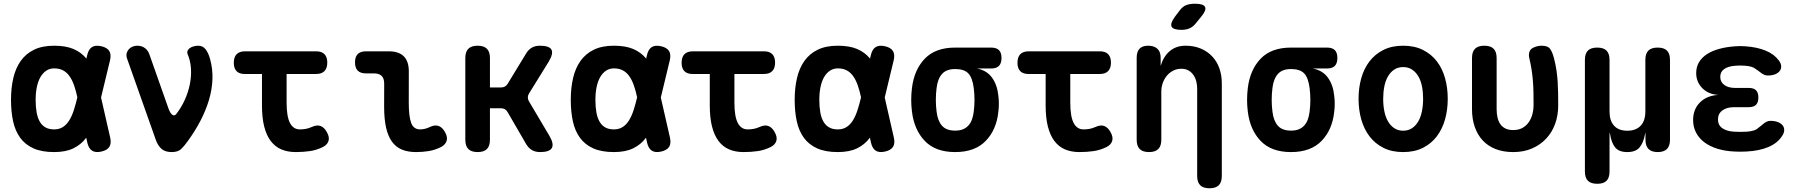

<svg xmlns="http://www.w3.org/2000/svg" viewBox="-20 -805 9640 1029"><path d="M570.5 -67.7Q577.6 -36.3 566.1 -18.1Q554.6 0.2 523.2 7.3Q491.8 14.4 473.4 2.5Q455 -9.3 447.9 -40.7L396 -277.3Q387.7 -317.3 377.1 -347.4Q366.5 -377.6 351.7 -397.9Q337 -418.2 317.1 -428.3Q297.2 -438.5 270 -438.5Q246.7 -438.5 228.4 -426.5Q210.1 -414.5 197.2 -392.7Q184.3 -371 177.7 -339.7Q171 -308.5 171 -270H39Q39 -334 51.4 -387Q63.8 -440 91.1 -478.5Q118.4 -517 162.4 -538.5Q206.4 -560 270 -560Q332.1 -560 373.3 -542.6Q414.4 -525.1 441.5 -492.7Q468.6 -460.2 485.5 -413.8Q502.4 -367.3 515.4 -309.3ZM447.2 -509.3Q454.3 -540.7 472.7 -552.5Q491.1 -564.4 522.5 -557.3Q553.9 -550.2 565.4 -531.9Q576.9 -513.7 569.8 -482.3L515.4 -257Q501.4 -199 484.5 -150Q467.6 -101 441 -65.5Q414.4 -30 373.3 -10Q332.1 10 270 10Q203.6 10 159.2 -10Q114.9 -30 88.3 -66.5Q61.7 -103 50.3 -154.5Q39 -206 39 -270H171Q171 -232.2 176.3 -202.6Q181.6 -173 193.4 -152.8Q205.1 -132.5 224.1 -122Q243 -111.5 270 -111.5Q297.2 -111.5 317.1 -124.2Q337 -136.9 351.4 -160.3Q365.8 -183.6 376.2 -216.3Q386.7 -249 396 -289Z M661.4 -489.8Q655.6 -506.1 658.8 -518.9Q662.1 -531.8 670.2 -541Q678.4 -550.3 690.5 -555.1Q702.7 -560 715.4 -560Q739.7 -560 756.6 -547.5Q773.4 -535 780.8 -513.1L882.2 -225.6Q892.3 -197.3 904 -189.5Q915.7 -181.6 925.8 -195.3Q953.1 -231 971.2 -271.6Q989.3 -312.1 997.6 -354.2Q1005.9 -396.3 1003.5 -436.9Q1001.2 -477.4 986.2 -513.1Q981.8 -524.2 985.3 -532.8Q988.9 -541.4 997.3 -547.3Q1005.8 -553.2 1017.8 -556.6Q1029.8 -560 1041.6 -560Q1066.7 -560 1081.6 -541.2Q1096.4 -522.4 1105.6 -489.8Q1120.6 -436 1118.6 -380.8Q1116.6 -325.7 1100.3 -270.5Q1084 -215.4 1055.6 -160.3Q1027.1 -105.1 988.2 -51.3Q968.6 -23.6 951.5 -6.8Q934.4 10 900 10Q865.9 10 846.3 -6.6Q826.8 -23.1 815.3 -54.8Z M1674.1 -530Q1703.9 -530 1719 -514.7Q1734 -499.4 1734 -469.6Q1734 -439.8 1719 -424.1Q1703.9 -408.5 1674.1 -408.5H1291.5Q1262.4 -408.5 1247.7 -423.8Q1233 -439.1 1233 -468.2Q1233 -498.7 1248 -514.3Q1263.1 -530 1293.6 -530ZM1650.5 -124.3Q1678.9 -137.4 1698.6 -129.5Q1718.3 -121.5 1731.4 -97.6Q1746.9 -70.6 1740.7 -49.9Q1734.4 -29.2 1710.5 -17.1Q1677 -0.4 1640.9 4.8Q1604.9 10 1565 10Q1521.3 10 1487.6 -4.4Q1453.9 -18.8 1430.8 -49.5Q1407.7 -80.2 1395.8 -127.5Q1384 -174.8 1384 -239.9V-530H1516V-256.2Q1516 -180.7 1534 -146.1Q1552 -111.5 1587 -111.5Q1602.8 -111.5 1618.3 -114.2Q1633.8 -116.8 1650.5 -124.3Z M2170.7 -256.2Q2170.7 -180.7 2183.7 -146.1Q2196.7 -111.5 2231.7 -111.5Q2243.8 -111.5 2256.6 -114.5Q2269.4 -117.4 2283.7 -124.3Q2312.1 -137.7 2331.8 -129.6Q2351.5 -121.5 2364.6 -97.6Q2380.1 -70.6 2373.7 -50.1Q2367.3 -29.5 2343.7 -17.1Q2311.7 -1 2278.6 4.5Q2245.6 10 2209.7 10Q2166 10 2133.8 -3.4Q2101.6 -16.7 2080.5 -46Q2059.4 -75.3 2049 -121.6Q2038.7 -167.8 2038.7 -232.9L2039 -357.6Q2039 -384.6 2025.5 -398.1Q2012 -411.6 1985 -411.6H1941.8Q1912 -411.6 1897.3 -426.3Q1882.6 -441 1882.6 -470.8Q1882.6 -500.6 1897.3 -515.3Q1912 -530 1941.8 -530H2063Q2117.3 -530 2144.2 -503.1Q2171 -476.3 2171 -422Z M2539.8 10Q2506.3 10 2490 -6.3Q2473.8 -22.5 2473.8 -56V-494Q2473.8 -527.5 2490 -543.7Q2506.3 -560 2539.8 -560Q2573.3 -560 2589.6 -543.7Q2605.8 -527.5 2605.8 -494V-336.3H2665.6Q2677.7 -336.3 2686.4 -341.4Q2695.1 -346.4 2701.1 -356.5L2799 -517.3Q2811.8 -539 2830.2 -549.5Q2848.6 -560 2873.3 -560Q2923.7 -560 2935.3 -539.1Q2946.8 -518.3 2921.2 -475.3L2814.8 -303.3Q2808.8 -293.2 2808.8 -282.9Q2808.8 -272.7 2814.5 -262.6L2924.5 -77Q2950.1 -33.3 2937.4 -11.7Q2924.7 10 2874.3 10Q2848.9 10 2830.5 -0.9Q2812.1 -11.7 2799.3 -33.7L2700.4 -204.2Q2694.7 -214.3 2686 -219.5Q2677.3 -224.7 2665.2 -224.7H2605.8V-56Q2605.8 -22.5 2589.6 -6.3Q2573.3 10 2539.8 10Z M3570.5 -67.7Q3577.6 -36.3 3566.1 -18.1Q3554.6 0.2 3523.2 7.3Q3491.8 14.4 3473.4 2.5Q3455 -9.3 3447.9 -40.7L3396 -277.3Q3387.7 -317.3 3377.1 -347.4Q3366.5 -377.6 3351.7 -397.9Q3337 -418.2 3317.1 -428.3Q3297.2 -438.5 3270 -438.5Q3246.7 -438.5 3228.4 -426.5Q3210.1 -414.5 3197.2 -392.7Q3184.3 -371 3177.7 -339.7Q3171 -308.5 3171 -270H3039Q3039 -334 3051.4 -387Q3063.8 -440 3091.1 -478.5Q3118.4 -517 3162.4 -538.5Q3206.4 -560 3270 -560Q3332.1 -560 3373.3 -542.6Q3414.4 -525.1 3441.5 -492.7Q3468.6 -460.2 3485.5 -413.8Q3502.4 -367.3 3515.4 -309.3ZM3447.2 -509.3Q3454.3 -540.7 3472.7 -552.5Q3491.1 -564.4 3522.5 -557.3Q3553.9 -550.2 3565.4 -531.9Q3576.9 -513.7 3569.8 -482.3L3515.4 -257Q3501.4 -199 3484.5 -150Q3467.6 -101 3441 -65.5Q3414.4 -30 3373.3 -10Q3332.1 10 3270 10Q3203.6 10 3159.2 -10Q3114.9 -30 3088.3 -66.5Q3061.7 -103 3050.3 -154.5Q3039 -206 3039 -270H3171Q3171 -232.2 3176.3 -202.6Q3181.6 -173 3193.4 -152.8Q3205.1 -132.5 3224.1 -122Q3243 -111.5 3270 -111.5Q3297.2 -111.5 3317.1 -124.2Q3337 -136.9 3351.4 -160.3Q3365.8 -183.6 3376.2 -216.3Q3386.7 -249 3396 -289Z M4074.1 -530Q4103.9 -530 4119 -514.7Q4134 -499.4 4134 -469.6Q4134 -439.8 4119 -424.1Q4103.9 -408.5 4074.1 -408.5H3691.5Q3662.4 -408.5 3647.7 -423.8Q3633 -439.1 3633 -468.2Q3633 -498.7 3648 -514.3Q3663.1 -530 3693.6 -530ZM4050.5 -124.3Q4078.9 -137.4 4098.6 -129.5Q4118.3 -121.5 4131.4 -97.6Q4146.9 -70.6 4140.7 -49.9Q4134.4 -29.2 4110.5 -17.1Q4077 -0.4 4040.9 4.8Q4004.9 10 3965 10Q3921.3 10 3887.6 -4.4Q3853.9 -18.8 3830.8 -49.5Q3807.7 -80.2 3795.8 -127.5Q3784 -174.8 3784 -239.9V-530H3916V-256.2Q3916 -180.7 3934 -146.1Q3952 -111.5 3987 -111.5Q4002.8 -111.5 4018.3 -114.2Q4033.8 -116.8 4050.5 -124.3Z M4770.5 -67.7Q4777.6 -36.3 4766.1 -18.1Q4754.6 0.2 4723.2 7.3Q4691.8 14.4 4673.4 2.5Q4655 -9.3 4647.9 -40.7L4596 -277.3Q4587.7 -317.3 4577.1 -347.4Q4566.5 -377.6 4551.7 -397.9Q4537 -418.2 4517.1 -428.3Q4497.2 -438.5 4470 -438.5Q4446.7 -438.5 4428.4 -426.5Q4410.1 -414.5 4397.2 -392.7Q4384.3 -371 4377.7 -339.7Q4371 -308.5 4371 -270H4239Q4239 -334 4251.4 -387Q4263.8 -440 4291.1 -478.5Q4318.4 -517 4362.4 -538.5Q4406.4 -560 4470 -560Q4532.1 -560 4573.3 -542.6Q4614.4 -525.1 4641.5 -492.7Q4668.6 -460.2 4685.5 -413.8Q4702.4 -367.3 4715.4 -309.3ZM4647.2 -509.3Q4654.3 -540.7 4672.7 -552.5Q4691.1 -564.4 4722.5 -557.3Q4753.9 -550.2 4765.4 -531.9Q4776.9 -513.7 4769.8 -482.3L4715.4 -257Q4701.4 -199 4684.5 -150Q4667.6 -101 4641 -65.5Q4614.4 -30 4573.3 -10Q4532.1 10 4470 10Q4403.6 10 4359.2 -10Q4314.9 -30 4288.3 -66.5Q4261.7 -103 4250.3 -154.5Q4239 -206 4239 -270H4371Q4371 -232.2 4376.3 -202.6Q4381.6 -173 4393.4 -152.8Q4405.1 -132.5 4424.1 -122Q4443 -111.5 4470 -111.5Q4497.2 -111.5 4517.1 -124.2Q4537 -136.9 4551.4 -160.3Q4565.8 -183.6 4576.2 -216.3Q4586.7 -249 4596 -289Z M5216.4 -437.9Q5269.2 -427.4 5297.1 -388.3Q5325 -349.2 5330.7 -291Q5333.3 -270 5333.3 -249Q5333.3 -228 5330.7 -207Q5320.7 -109.5 5262.8 -49.8Q5204.9 10 5099.1 10Q4993.3 10 4936.2 -49.8Q4879.2 -109.5 4867.5 -207Q4863.5 -238.5 4863.5 -270Q4863.5 -301.5 4867.5 -333Q4879.2 -430.8 4936.2 -490.4Q4993.3 -550 5099.1 -550H5291.8Q5320.2 -550 5333.9 -536.3Q5347.5 -522.7 5347.5 -494.3Q5347.5 -465.9 5333.9 -451.9Q5320.2 -437.9 5291.8 -437.9ZM5099.1 -105Q5123.2 -105 5140.3 -111.9Q5157.5 -118.8 5169.7 -132Q5181.9 -145.1 5188.8 -163.9Q5195.7 -182.6 5198.7 -207Q5202.7 -238.5 5202.7 -270Q5202.7 -301.5 5198.7 -333Q5191.7 -388.8 5169.3 -411.9Q5147 -435 5099.1 -435Q5051.9 -435 5028.5 -408.4Q5005.1 -381.8 4999.5 -333Q4995.5 -301.5 4995.5 -270Q4995.5 -238.5 4999.5 -207Q5005.1 -158.2 5028.2 -131.6Q5051.2 -105 5099.1 -105Z M5874.1 -530Q5903.9 -530 5919 -514.7Q5934 -499.4 5934 -469.6Q5934 -439.8 5919 -424.1Q5903.9 -408.5 5874.1 -408.5H5491.5Q5462.4 -408.5 5447.7 -423.8Q5433 -439.1 5433 -468.2Q5433 -498.7 5448 -514.3Q5463.1 -530 5493.6 -530ZM5850.5 -124.3Q5878.9 -137.4 5898.6 -129.5Q5918.3 -121.5 5931.4 -97.6Q5946.9 -70.6 5940.7 -49.9Q5934.4 -29.2 5910.5 -17.1Q5877 -0.4 5840.9 4.8Q5804.9 10 5765 10Q5721.3 10 5687.6 -4.4Q5653.9 -18.8 5630.8 -49.5Q5607.7 -80.2 5595.8 -127.5Q5584 -174.8 5584 -239.9V-530H5716V-256.2Q5716 -180.7 5734 -146.1Q5752 -111.5 5787 -111.5Q5802.8 -111.5 5818.3 -114.2Q5833.8 -116.8 5850.5 -124.3Z M6203.9 -56Q6203.9 -22.5 6187.7 -6.3Q6171.4 10 6137.9 10Q6104.4 10 6088.1 -6.3Q6071.9 -22.5 6071.9 -56V-495.4Q6071.9 -528.2 6087.4 -544.1Q6103 -560 6133.7 -560Q6164.4 -560 6182.4 -544.1Q6200.4 -528.2 6200.4 -495.4V-451.8Q6215.8 -503.3 6249.8 -531.6Q6283.8 -560 6333.9 -560Q6379.5 -560 6415.5 -544.7Q6451.4 -529.5 6476.6 -502.7Q6501.8 -476 6515 -439.2Q6528.1 -402.5 6528.1 -359.5V138Q6528.1 171.5 6511.9 187.8Q6495.6 204 6462.1 204Q6428.6 204 6412.3 187.8Q6396.1 171.5 6396.1 138V-330.7Q6396.1 -350.4 6391.2 -369.3Q6386.3 -388.3 6375.9 -403.1Q6365.6 -418 6349.8 -427.2Q6334 -436.5 6311.2 -436.5Q6287 -436.5 6267 -426.1Q6246.9 -415.7 6233 -398.5Q6219.1 -381.3 6211.5 -359.6Q6203.9 -337.9 6203.9 -315.3ZM6388 -679.1Q6373.1 -660.5 6354.5 -652.8Q6335.9 -645 6312.9 -645Q6267.6 -645 6259 -662.3Q6250.4 -679.5 6277.4 -716L6302.3 -748.9Q6319.3 -771.3 6338.6 -778.1Q6357.9 -785 6384.7 -785Q6430.6 -785 6438.5 -767.4Q6446.4 -749.9 6417.7 -715.5Z M7016.4 -437.9Q7069.2 -427.4 7097.1 -388.3Q7125 -349.2 7130.7 -291Q7133.3 -270 7133.3 -249Q7133.3 -228 7130.7 -207Q7120.7 -109.5 7062.8 -49.8Q7004.9 10 6899.1 10Q6793.3 10 6736.2 -49.8Q6679.2 -109.5 6667.5 -207Q6663.5 -238.5 6663.5 -270Q6663.5 -301.5 6667.5 -333Q6679.2 -430.8 6736.2 -490.4Q6793.3 -550 6899.1 -550H7091.8Q7120.2 -550 7133.9 -536.3Q7147.5 -522.7 7147.5 -494.3Q7147.5 -465.9 7133.9 -451.9Q7120.2 -437.9 7091.8 -437.9ZM6899.1 -105Q6923.2 -105 6940.3 -111.9Q6957.5 -118.8 6969.7 -132Q6981.9 -145.1 6988.8 -163.9Q6995.7 -182.6 6998.7 -207Q7002.7 -238.5 7002.7 -270Q7002.7 -301.5 6998.7 -333Q6991.7 -388.8 6969.3 -411.9Q6947 -435 6899.1 -435Q6851.9 -435 6828.5 -408.4Q6805.1 -381.8 6799.5 -333Q6795.5 -301.5 6795.5 -270Q6795.5 -238.5 6799.5 -207Q6805.1 -158.2 6828.2 -131.6Q6851.2 -105 6899.1 -105Z M7500 10Q7439.2 10 7394.4 -12.6Q7349.6 -35.1 7319.8 -74.2Q7290.1 -113.2 7275.5 -165Q7261 -216.8 7261 -275.3Q7261 -333.8 7275.4 -385.4Q7289.8 -437.1 7319.5 -476Q7349.3 -514.9 7394.2 -537.4Q7439.2 -560 7500 -560Q7561.1 -560 7606.1 -537.4Q7651 -514.9 7680.6 -476.3Q7710.2 -437.8 7724.6 -386.1Q7739 -334.5 7739 -275.3Q7739 -216.8 7724.5 -165Q7709.9 -113.2 7680.3 -74.2Q7650.7 -35.1 7605.8 -12.6Q7560.8 10 7500 10ZM7500 -104.5Q7527.3 -104.5 7547.5 -118Q7567.8 -131.4 7581.1 -154.5Q7594.5 -177.5 7600.7 -208.8Q7607 -240 7607 -275.3Q7607 -311.3 7600.9 -342.2Q7594.8 -373.2 7581.4 -395.9Q7568.1 -418.6 7547.8 -432Q7527.6 -445.5 7500 -445.5Q7472.4 -445.5 7452.2 -432Q7431.9 -418.6 7418.6 -395.5Q7405.2 -372.5 7399.1 -341.4Q7393 -310.3 7393 -275Q7393 -239.7 7399.3 -208.6Q7405.5 -177.5 7418.9 -154.5Q7432.2 -131.4 7452.5 -118Q7472.7 -104.5 7500 -104.5Z M7869 -494Q7869 -527.5 7885.2 -543.7Q7901.5 -560 7935 -560Q7968.5 -560 7984.8 -543.7Q8001 -527.5 8001 -494V-220.5Q8001 -196.8 8005.5 -176.3Q8009.9 -155.8 8020.1 -140.6Q8030.3 -125.3 8047.5 -116.7Q8064.6 -108 8090 -108Q8119.4 -108 8140 -119.8Q8160.7 -131.6 8173.7 -150.9Q8186.8 -170.1 8192.9 -193.6Q8199 -217.1 8199 -240.5Q8199 -275.3 8198.5 -306.5Q8198 -337.6 8195.7 -367.9Q8193.4 -398.2 8188.8 -428.8Q8184.2 -459.5 8176 -494Q8175 -498.4 8174.5 -501.7Q8174 -505.1 8174 -509.5Q8174 -537.3 8195.9 -548.6Q8217.9 -560 8242 -560Q8276.2 -560 8288.4 -541.9Q8300.6 -523.8 8308 -494Q8316.9 -460.5 8321.5 -429.3Q8326.1 -398.2 8328.1 -367.5Q8330 -336.9 8330.5 -305.6Q8331 -274.3 8331 -239.8Q8331 -187 8314.6 -141.4Q8298.1 -95.8 8266.8 -62.3Q8235.4 -28.7 8190.9 -9.4Q8146.4 10 8090 10Q8036.9 10 7995.9 -6Q7954.9 -22 7926.9 -51.9Q7898.9 -81.8 7883.9 -124.6Q7869 -167.3 7869 -219.8Z M8540.3 180Q8506.6 180 8490.3 163.9Q8474.1 147.7 8474.1 114V-484Q8474.1 -517.7 8490.2 -533.9Q8506.3 -550 8539.9 -550Q8573.6 -550 8589.9 -533.9Q8606.1 -517.7 8606.1 -484V-207Q8606.1 -158 8630.5 -131.2Q8655 -104.4 8701.3 -104.4Q8747.7 -104.4 8772.9 -131.2Q8798.1 -158 8798.1 -207V-484Q8798.1 -517.7 8814.2 -533.9Q8830.3 -550 8863.9 -550Q8897.6 -550 8913.9 -533.9Q8930.1 -517.7 8930.1 -484V-55.7Q8930.1 -22.9 8913.7 -6.4Q8897.3 10 8864.4 10Q8831.5 10 8815.1 -6.4Q8798.7 -22.9 8798.7 -55.7V-85Q8798.7 -95 8798.3 -95Q8798 -95 8796 -85Q8788 -40 8767 -15Q8746 10 8701.1 10Q8656.3 10 8636.2 -15Q8616.2 -40 8609.2 -85Q8606.8 -95 8606.5 -95Q8606.1 -95 8606.1 -85V114Q8606.1 147.7 8590 163.9Q8573.9 180 8540.3 180Z M9513.1 -481.4Q9525 -465.9 9525.9 -451.1Q9526.8 -436.2 9518.7 -425.2Q9510.6 -414.2 9494.2 -407.2Q9477.8 -400.3 9454.1 -400.3Q9444.2 -400.3 9436 -403.9Q9427.9 -407.5 9420.6 -412.6Q9413.3 -417.7 9405.5 -423.9Q9397.7 -430.1 9388.2 -436Q9379.3 -443.6 9365 -447.5Q9350.8 -451.5 9332.1 -452.8Q9319.4 -453.8 9306.9 -453.8Q9294.3 -453.8 9281.6 -452.8Q9243.7 -450.5 9221.6 -435.7Q9199.5 -420.9 9199.5 -392.9Q9199.5 -366 9220.9 -349.9Q9242.3 -333.8 9279.1 -333.8H9352.2Q9378.5 -333.8 9391.1 -321.2Q9403.8 -308.5 9403.8 -282.2Q9403.8 -255.9 9391.1 -243.2Q9378.5 -230.6 9352.2 -230.6H9274Q9233.9 -230.6 9210.6 -213Q9187.2 -195.5 9187.2 -165Q9187.2 -134.4 9210.6 -118Q9233.9 -101.5 9274 -99.2Q9290.5 -98.2 9307.1 -98.2Q9323.8 -98.2 9340.3 -99.2Q9362.2 -100.5 9378.2 -105.5Q9394.3 -110.5 9404.6 -120.6Q9413.5 -126.5 9420.6 -133Q9427.8 -139.6 9434.9 -144.9Q9442.1 -150.1 9450.2 -153.7Q9458.4 -157.3 9468.6 -157.3Q9492.3 -157.3 9509.2 -150.4Q9526.1 -143.4 9534.4 -132.4Q9542.6 -121.4 9542.2 -106.5Q9541.8 -91.7 9530.2 -75.2Q9505.6 -37.2 9456.6 -16.7Q9407.5 3.7 9340.3 7Q9323.8 8 9307.1 8Q9290.5 8 9274 7Q9224.6 4.7 9184.1 -7.9Q9143.7 -20.4 9114.7 -42.1Q9085.8 -63.8 9069.9 -94Q9054 -124.2 9054 -161.9Q9054 -219.8 9091.2 -256.6Q9128.4 -293.4 9190.5 -296.3Q9136.7 -298.9 9103.6 -332.2Q9070.5 -365.6 9070.5 -413.3Q9070.5 -446.2 9085.7 -471.7Q9101 -497.2 9128.6 -515Q9156.2 -532.9 9195.3 -543.4Q9234.5 -554 9281.6 -557Q9294.3 -558 9306.9 -558Q9319.4 -558 9332.1 -557Q9395.4 -553 9441.8 -534.1Q9488.2 -515.2 9513.1 -481.4Z"/></svg>

Font: Maple Mono
Style: Regular
Weight: 400
Monospace: yes
Designer: subframe7536
Version: Version 7.300